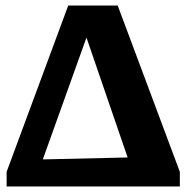

<svg xmlns="http://www.w3.org/2000/svg" viewBox="-20 -675 675 695"><path d="M406 -655 631 -53V0H4V-53L227 -655ZM135 -98 442 -105 293 -539Z"/></svg>

Font: Piazzolla SC
Style: Bold
Weight: 700
Designer: Juan Pablo del Peral
Foundry: Huerta Tipografica
Version: Version 1.330